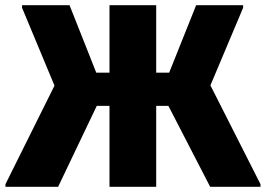

<svg xmlns="http://www.w3.org/2000/svg" viewBox="-20 -720 1025 740"><path d="M629 -312H582V0H402V-312H353L204 0H1V-10L190 -390L65 -690V-700H248L351 -440H402V-700H582V-440H632L736 -700H917V-690L791 -391L984 -10V0H790Z"/></svg>

Font: Tilda Sans Black
Style: Regular
Weight: 900
Designer: ParaType Ltd
Foundry: ParaType Ltd
Version: Version 1.009